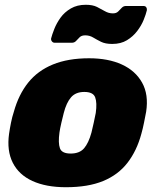

<svg xmlns="http://www.w3.org/2000/svg" viewBox="-20 -774 665 804"><path d="M256 10Q173 10 116 -16Q59 -42 33.5 -92.5Q8 -143 18 -214Q21 -235 26 -260Q31 -285 38 -306Q58 -378 98 -428Q138 -478 201.5 -504Q265 -530 353 -530Q433 -530 490 -504Q547 -478 575 -428Q603 -378 592 -306Q588 -285 583 -260Q578 -235 572 -214Q553 -143 514 -92.5Q475 -42 412 -16Q349 10 256 10ZM276 -131Q313 -131 332 -153Q351 -175 363 -219Q367 -234 372.5 -260Q378 -286 381 -301Q387 -344 378.5 -366.5Q370 -389 333 -389Q297 -389 277.5 -366.5Q258 -344 247 -301Q243 -286 237 -260Q231 -234 229 -219Q223 -175 231 -153Q239 -131 276 -131ZM450 -590Q421 -590 403 -599Q385 -608 370 -617Q355 -626 337 -626Q322 -626 314 -618.5Q306 -611 299 -603Q292 -595 281 -595H209Q202 -595 197.5 -600.5Q193 -606 194 -613Q198 -629 207.5 -653Q217 -677 233.5 -700Q250 -723 276.5 -738.5Q303 -754 339 -754Q368 -754 386 -745Q404 -736 419.5 -727Q435 -718 453 -718Q467 -718 475 -726Q483 -734 490 -741.5Q497 -749 508 -749H580Q589 -749 592.5 -743.5Q596 -738 595 -731Q591 -714 581.5 -690.5Q572 -667 554.5 -644Q537 -621 511.5 -605.5Q486 -590 450 -590Z"/></svg>

Font: Rubik ExtraBold
Style: Italic
Weight: 800
Italic angle: -12°
Designer: Hubert and Fischer
Foundry: Hubert and Fischer
Version: Version 2.300;gftools[0.9.30]